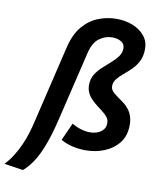

<svg xmlns="http://www.w3.org/2000/svg" viewBox="-188 -855 926 1122"><g transform="rotate(10 274.5 -293.5)"><path d="M26 189 -87 172Q-61 146 -40 112.5Q-19 79 -2.5 42.5Q14 6 25.5 -32Q37 -70 45 -105L154 -563Q173 -641 212 -687.5Q251 -734 303.5 -755Q356 -776 412 -776Q465 -776 509 -758.5Q553 -741 579.5 -708.5Q606 -676 606 -632Q606 -590 591 -559.5Q576 -529 553 -506.5Q530 -484 507 -465Q484 -446 469 -427Q454 -408 454 -385Q454 -362 475 -345Q496 -328 533 -302Q551 -289 565.5 -270.5Q580 -252 587.5 -229.5Q595 -207 595 -179Q595 -114 562 -72Q529 -30 477 -9Q425 12 366 12Q327 12 289 3.5Q251 -5 218 -24L265 -128Q293 -112 320 -104Q347 -96 371 -96Q399 -96 419.5 -104.5Q440 -113 452 -128.5Q464 -144 464 -165Q464 -181 458 -192.5Q452 -204 436.5 -218Q421 -232 391 -254Q366 -273 350.5 -290.5Q335 -308 327.5 -327Q320 -346 320 -367Q320 -404 336.5 -430.5Q353 -457 377 -479Q401 -501 424.5 -521.5Q448 -542 464.5 -564Q481 -586 481 -613Q481 -639 459 -652Q437 -665 406 -665Q365 -665 329.5 -639Q294 -613 279 -549L181 -139Q160 -51 136.5 12.5Q113 76 86 118.5Q59 161 26 189Z"/></g></svg>

Font: Ubuntu Sans
Style: Bold Italic
Weight: 700
Italic angle: -13.5°
Designer: Dalton Maag Ltd
Foundry: Dalton Maag Ltd
Version: Version 1.006